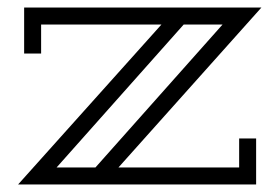

<svg xmlns="http://www.w3.org/2000/svg" viewBox="-20 -489 741 509"><path d="M614 -122H659V0H28L408 -424H89V-347H44V-469H673L294 -45H614ZM233 -45 570 -424H467L130 -45Z"/></svg>

Font: Geostar
Style: Regular
Weight: 400
Designer: Joe Prince
Foundry: Joe Prince
Version: Version 1.002